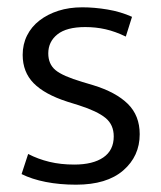

<svg xmlns="http://www.w3.org/2000/svg" viewBox="-20 -496 441 525"><path d="M324 -396Q295 -410 268.5 -416Q242 -422 213 -422Q162 -422 137 -402Q112 -382 112 -350Q112 -321 131.5 -304.5Q151 -288 205 -272L235 -263Q297 -244 329.5 -212Q362 -180 362 -129Q362 -69 317 -30Q272 9 188 9Q143 9 105 1.5Q67 -6 39 -20L57 -75Q84 -61 115 -53.5Q146 -46 183 -46Q234 -46 262.5 -65.5Q291 -85 291 -123Q291 -155 268.5 -173.5Q246 -192 196 -208L164 -218Q102 -238 72 -268.5Q42 -299 42 -346Q42 -375 54 -399Q66 -423 88 -440Q110 -457 139.5 -466.5Q169 -476 205 -476Q238 -476 274 -470Q310 -464 341 -450Z"/></svg>

Font: Mukta Malar Light
Style: Regular
Weight: 300
Designer: Aadarsh Rajan, Girish Dalvi, Yashodeep Gholap
Foundry: Ek Type
Version: Version 2.538;PS 1.000;hotconv 16.6.51;makeotf.lib2.5.65220;